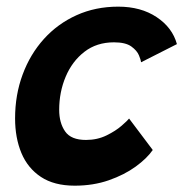

<svg xmlns="http://www.w3.org/2000/svg" viewBox="-20 -568 566 592"><path d="M451 -105.5Q433 -79.5 398.2 -54.2Q363.5 -29 315.5 -12.2Q267.5 4.5 210.5 4.5Q147 4.5 106.2 -22.5Q65.5 -49.5 46 -96.2Q26.5 -143 26.5 -203Q26.5 -275.5 49.8 -338.2Q73 -401 115.5 -448Q158 -495 216.2 -521.2Q274.5 -547.5 344.5 -547.5Q414.5 -547.5 463 -515.2Q511.5 -483 525.5 -432L415 -376Q414.5 -382.5 408.5 -397.2Q402.5 -412 384.8 -424.8Q367 -437.5 331.5 -437.5Q278 -437.5 240.2 -408.2Q202.5 -379 182.5 -331.5Q162.5 -284 162.5 -229.5Q162.5 -189 180.8 -162.8Q199 -136.5 245 -136.5Q280 -136.5 308.5 -150.5Q337 -164.5 355.2 -180.5Q373.5 -196.5 378 -202.5Z"/></svg>

Font: Grandstander SemiBold
Style: Italic
Weight: 600
Italic angle: -15°
Designer: Tyler Finck
Foundry: Etcetera Type Co
Version: Version 1.200; ttfautohint (v1.8.3)